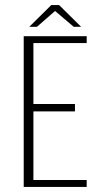

<svg xmlns="http://www.w3.org/2000/svg" viewBox="-20 -733 386 753"><path d="M73 0V-591H320V-564H111V-325H274V-296H111V-27H320V0ZM95 -628 181 -713H212L298 -628H269L196 -690L125 -628Z"/></svg>

Font: Alumni Sans ExtraLight
Style: Regular
Weight: 250
Version: Version 1.018